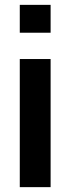

<svg xmlns="http://www.w3.org/2000/svg" viewBox="-20 -771 290 791"><path d="M188.5 -636.2H61.5V-751H188.5ZM188.5 0H61.5V-527.8H188.5Z"/></svg>

Font: Audiowide
Style: Regular
Weight: 400
Version: Version 1.003